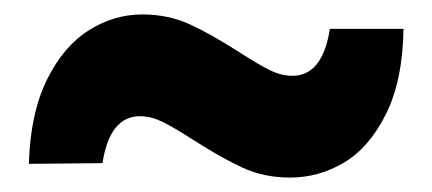

<svg xmlns="http://www.w3.org/2000/svg" viewBox="-20 -454 599 266"><path d="M248 -260Q220 -278 204.5 -285.5Q189 -293 174 -293Q132 -293 122 -228L20 -227Q22 -297 45 -343.5Q68 -390 103 -412Q138 -434 177 -434Q213 -434 242.5 -420.5Q272 -407 311 -382Q339 -364 354.5 -356.5Q370 -349 385 -349Q427 -349 437 -414H539Q538 -343 515 -296.5Q492 -250 457 -229Q422 -208 382 -208Q346 -208 316.5 -221.5Q287 -235 248 -260Z"/></svg>

Font: Sora-SIA ExtraBold
Style: Regular
Weight: 800
Designer: Jonathan Barnbrook, Julián Moncada
Foundry: Barnbrook Fonts
Version: Version 2.000